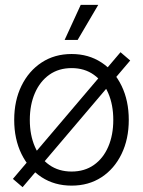

<svg xmlns="http://www.w3.org/2000/svg" viewBox="-20 -755 590 792"><path d="M275.4 10.7Q205.1 10.7 151.9 -23.9Q98.6 -58.6 68.6 -119.9Q38.6 -181.2 38.6 -260.3Q38.6 -339.8 68.6 -401.1Q98.6 -462.4 151.9 -497.3Q205.1 -532.2 275.4 -532.2Q345.2 -532.2 398.4 -497.3Q451.7 -462.4 481.4 -401.1Q511.2 -339.8 511.2 -260.3Q511.2 -181.2 481.4 -119.9Q451.7 -58.6 398.7 -23.9Q345.7 10.7 275.4 10.7ZM275.4 -47.4Q328.6 -47.4 367.2 -74.5Q405.8 -101.6 426.5 -149.7Q447.3 -197.8 447.3 -260.3Q447.3 -322.8 426.5 -370.8Q405.8 -418.9 367.2 -446.5Q328.6 -474.1 275.4 -474.1Q222.2 -474.1 183.6 -446.8Q145 -419.4 124 -371.1Q103 -322.8 103 -260.3Q103 -197.8 124 -149.7Q145 -101.6 183.6 -74.5Q222.2 -47.4 275.4 -47.4ZM73.2 17.1 33.2 -17.1 477.1 -539.6 517.1 -505.4ZM246.6 -590.3 313 -734.9H385.3L300.3 -590.3Z"/></svg>

Font: Inter 28pt Light
Style: Regular
Weight: 300
Designer: Rasmus Andersson
Foundry: rsms
Version: Version 4.001;git-66647c0bb